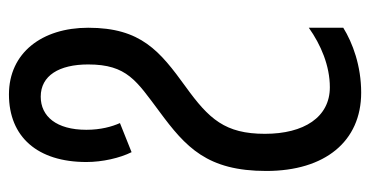

<svg xmlns="http://www.w3.org/2000/svg" viewBox="-219 -368 827 429"><g transform="rotate(-90 194.5 -153.5)"><path d="M198 -547C103 -547 47 -483 47 -374C47 -338 56 -299 69 -273L134 -299C126 -317 119 -342 119 -374C119 -441 149 -476 193 -476C240 -476 265 -435 265 -370C265 -283 228 -262 160 -211C80 -152 27 -104 27 28C27 159 93 240 202 240C262 240 313 221 347 200V123C309 150 262 170 214 170C147 170 110 112 110 25C110 -64 143 -100 215 -152C295 -210 347 -252 347 -370C347 -473 291 -547 198 -547Z"/></g></svg>

Font: Noto Sans UI Condensed
Style: Regular
Weight: 400
Width: 3
Designer: Monotype Design Team
Foundry: Monotype Imaging Inc.
Version: Version 1.901